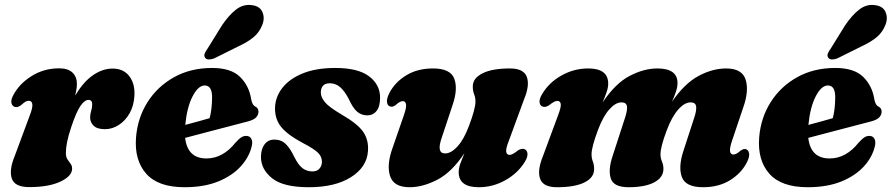

<svg xmlns="http://www.w3.org/2000/svg" viewBox="-20 -752 3641 784"><path d="M43 -315Q32 -316.5 27.5 -328.5Q23 -340.5 32.5 -360Q56.5 -408 107.5 -440.5Q158.5 -473 221.5 -473Q257.5 -473 275.8 -455.8Q294 -438.5 294 -409.5Q294 -398.5 292 -386.5Q290 -374.5 287 -361.5Q320 -417.5 359.5 -444.8Q399 -472 440 -472Q483.5 -472 507.2 -442Q531 -412 529 -363Q527 -321 509.5 -290Q492 -259 465.2 -241.8Q438.5 -224.5 409 -224.5Q376.5 -224.5 362.2 -238.8Q348 -253 348 -271.5Q348 -285.5 352.2 -298.8Q356.5 -312 356.5 -326Q356.5 -344 341.5 -344Q325 -344 308 -318.8Q291 -293.5 271 -233.5Q259 -197.5 254 -172.5Q249 -147.5 249 -127Q249 -111 255.5 -101.2Q262 -91.5 268.2 -83.2Q274.5 -75 274.5 -63.5Q274.5 -33 226.8 -10.5Q179 12 99.5 12Q40 12 28.2 -23Q16.5 -58 40.5 -116L101.5 -280.5Q114 -312.5 112 -326.5Q110 -340.5 97.5 -340.5Q91 -340.5 84.2 -336.8Q77.5 -333 67 -323.5Q54 -313 43 -315Z M1009 -160Q1000 -114.5 965.2 -75Q930.5 -35.5 872.2 -11.5Q814 12.5 733.5 12.5Q625.5 12.5 576.8 -43Q528 -98.5 535.5 -191.5Q542 -271 582.5 -335Q623 -399 690.8 -436.8Q758.5 -474.5 846 -474.5Q923 -474.5 960 -438.2Q997 -402 1005.5 -347.5Q1010 -323 1021.5 -317.5Q1035.5 -311 1035.5 -296Q1035.5 -284 1026.5 -273.5Q1017.5 -263 993.5 -256.5Q967 -249.5 922.8 -238Q878.5 -226.5 829 -213.5Q779.5 -200.5 736 -189Q745.5 -105 823 -105Q857.5 -105 887.2 -121.8Q917 -138.5 941 -169Q956 -185.5 966.2 -191.8Q976.5 -198 988.5 -197Q1000.5 -195.5 1006 -185.5Q1011.5 -175.5 1009 -160ZM816 -403Q789.5 -403 766.5 -358.8Q743.5 -314.5 736.5 -242Q763 -249 789.2 -256.2Q815.5 -263.5 836 -269.5Q845.5 -304 846 -353.5Q846.5 -403 816 -403ZM886 -648Q913.5 -689 943.2 -712.5Q973 -736 1008.5 -731Q1041.5 -727 1051.8 -702.2Q1062 -677.5 1051 -650.5Q1039.5 -620.5 1015.8 -600.5Q992 -580.5 952 -562L854.5 -513.5Q843 -509 832.5 -509.2Q822 -509.5 817.5 -516.5Q812 -524.5 816 -533.8Q820 -543 827.5 -553.5Z M1256 -52Q1274 -52 1284.2 -63.2Q1294.5 -74.5 1294.5 -92Q1294.5 -112 1278.8 -128Q1263 -144 1215 -169Q1155.5 -200.5 1128.8 -232.8Q1102 -265 1103 -312.5Q1104.5 -357 1133.5 -393.8Q1162.5 -430.5 1216.8 -452.5Q1271 -474.5 1349.5 -474.5Q1441.5 -474.5 1486.5 -440.8Q1531.5 -407 1532 -355Q1532.5 -318.5 1518.2 -299.8Q1504 -281 1479.5 -281Q1456 -281 1438.5 -295.8Q1421 -310.5 1403.5 -349Q1387 -380.5 1368.8 -396.2Q1350.5 -412 1326.5 -412Q1290.5 -412 1290 -373.5Q1290.5 -354 1307.5 -334Q1324.5 -314 1375.5 -284Q1442 -245.5 1464 -212.2Q1486 -179 1482.5 -134.5Q1478 -69.5 1413 -28.5Q1348 12.5 1241 12.5Q1137 12.5 1091.2 -24Q1045.5 -60.5 1045.5 -112Q1046 -144 1060.5 -163Q1075 -182 1100.5 -182Q1128.5 -182 1147 -163.8Q1165.5 -145.5 1182 -110.5Q1199 -77 1216.2 -64.5Q1233.5 -52 1256 -52Z M2121.5 -143Q2132.5 -139 2133.8 -124.8Q2135 -110.5 2123.5 -92Q2095.5 -45.5 2044.2 -16.5Q1993 12.5 1935 12.5Q1853 12.5 1853 -49Q1853 -65.5 1860.2 -85.5Q1867.5 -105.5 1876.5 -126.5Q1824.5 -48.5 1765.5 -18Q1706.5 12.5 1652.5 12.5Q1587.5 12.5 1572.8 -33.2Q1558 -79 1583 -148L1629 -281Q1640 -312.5 1638 -325.8Q1636 -339 1624.5 -339Q1613 -339 1595.5 -323Q1581.5 -312.5 1571 -318Q1562 -321.5 1560.2 -335.2Q1558.5 -349 1569.5 -371.5Q1592.5 -416 1638.5 -444.2Q1684.5 -472.5 1748 -472.5Q1819.5 -472.5 1835 -430.5Q1850.5 -388.5 1828 -323L1783.5 -189Q1761.5 -125.5 1797.5 -125.5Q1822 -125.5 1848.2 -154.2Q1874.5 -183 1895 -238Q1921.5 -308 1921.5 -337.5Q1921.5 -353.5 1916 -367.2Q1910.5 -381 1910.5 -399Q1910.5 -432.5 1950 -452.5Q1989.5 -472.5 2062.5 -472.5Q2118 -472.5 2131 -438.5Q2144 -404.5 2120 -346.5L2058.5 -179Q2045 -145.5 2047 -132.5Q2049 -119.5 2061 -119.5Q2072.5 -119.5 2094.5 -137.5Q2110 -147.5 2121.5 -143Z M2481.5 -115 2532 -270.5Q2542.5 -302 2540 -318Q2537.5 -334 2518 -334Q2493.5 -334 2468 -305.2Q2442.5 -276.5 2422 -222Q2395.5 -151.5 2395.5 -122Q2395.5 -106 2400.8 -92.5Q2406 -79 2406 -61Q2406 -27 2366.8 -7.2Q2327.5 12.5 2254 12.5Q2198.5 12.5 2185.8 -21.2Q2173 -55 2196.5 -113L2258.5 -280.5Q2271.5 -314 2269.8 -327Q2268 -340 2255.5 -340Q2244 -340 2222.5 -322.5Q2206.5 -312 2195.5 -317Q2184.5 -320.5 2183.2 -334.8Q2182 -349 2193.5 -367.5Q2221 -414.5 2272.2 -443.5Q2323.5 -472.5 2382 -472.5Q2463.5 -472.5 2463.5 -410.5Q2463.5 -394 2456.5 -374.2Q2449.5 -354.5 2440.5 -333.5Q2492.5 -411.5 2551 -442Q2609.5 -472.5 2664 -472.5Q2746.5 -472.5 2746.5 -413Q2746.5 -396.5 2739.8 -376.8Q2733 -357 2724 -336.5Q2775 -411 2832.2 -441.8Q2889.5 -472.5 2945 -472.5Q3010.5 -472.5 3024.8 -426.5Q3039 -380.5 3014.5 -312L2969.5 -178.5Q2959 -147.5 2961 -134.2Q2963 -121 2974.5 -121Q2986.5 -121 3003.5 -136.5Q3018 -147 3028 -142Q3037 -138 3039 -124.5Q3041 -111 3029.5 -88.5Q3006.5 -44 2960.5 -15.8Q2914.5 12.5 2851 12.5Q2779.5 12.5 2764.2 -29.2Q2749 -71 2771 -137L2814.5 -270.5Q2825 -301.5 2822.5 -317.8Q2820 -334 2800 -334Q2775.5 -334 2749.5 -304.8Q2723.5 -275.5 2703 -221Q2689 -184 2683 -160.2Q2677 -136.5 2677 -122.5Q2677 -106 2683 -92.5Q2689 -79 2689 -61.5Q2688.5 -27 2651 -7.2Q2613.5 12.5 2546.5 12.5Q2486 12.5 2474.2 -22.8Q2462.5 -58 2481.5 -115Z M3553.5 -160Q3544.5 -114.5 3509.8 -75Q3475 -35.5 3416.8 -11.5Q3358.5 12.5 3278 12.5Q3170 12.5 3121.2 -43Q3072.5 -98.5 3080 -191.5Q3086.5 -271 3127 -335Q3167.5 -399 3235.2 -436.8Q3303 -474.5 3390.5 -474.5Q3467.5 -474.5 3504.5 -438.2Q3541.5 -402 3550 -347.5Q3554.5 -323 3566 -317.5Q3580 -311 3580 -296Q3580 -284 3571 -273.5Q3562 -263 3538 -256.5Q3511.5 -249.5 3467.2 -238Q3423 -226.5 3373.5 -213.5Q3324 -200.5 3280.5 -189Q3290 -105 3367.5 -105Q3402 -105 3431.8 -121.8Q3461.5 -138.5 3485.5 -169Q3500.5 -185.5 3510.8 -191.8Q3521 -198 3533 -197Q3545 -195.5 3550.5 -185.5Q3556 -175.5 3553.5 -160ZM3360.5 -403Q3334 -403 3311 -358.8Q3288 -314.5 3281 -242Q3307.5 -249 3333.8 -256.2Q3360 -263.5 3380.5 -269.5Q3390 -304 3390.5 -353.5Q3391 -403 3360.5 -403ZM3430.5 -648Q3458 -689 3487.8 -712.5Q3517.5 -736 3553 -731Q3586 -727 3596.2 -702.2Q3606.5 -677.5 3595.5 -650.5Q3584 -620.5 3560.2 -600.5Q3536.5 -580.5 3496.5 -562L3399 -513.5Q3387.5 -509 3377 -509.2Q3366.5 -509.5 3362 -516.5Q3356.5 -524.5 3360.5 -533.8Q3364.5 -543 3372 -553.5Z"/></svg>

Font: Fraunces 72pt S050 Black
Style: Italic
Weight: 900
Italic angle: -16°
Version: Version 1.000; ttfautohint (v1.8.3)